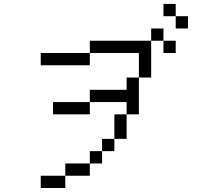

<svg xmlns="http://www.w3.org/2000/svg" viewBox="-20 -895 1040 978"><path d="M875 -625V-687.5H812.5V-625ZM937.5 -750V-812.5H875V-750ZM312.5 0H187.5V62.5H312.5ZM312.5 0H437.5V-62.5H312.5ZM437.5 -62.5H500V-125H437.5ZM500 -125H562.5V-187.5H500ZM562.5 -187.5H625Q625 -187.5 625 -312.5H562.5Q562.5 -312.5 562.5 -187.5ZM625 -312.5H687.5V-500H625V-437.5H437.5V-375H250V-312.5H437.5V-375H625ZM687.5 -500H750V-687.5H437.5V-625H187.5V-562.5H437.5V-625H687.5Q687.5 -625 687.5 -500ZM750 -687.5H812.5V-750H750ZM875 -812.5V-875H812.5V-812.5Z"/></svg>

Font: Unifont
Style: Regular
Weight: 500
Version: Version 13.0.05